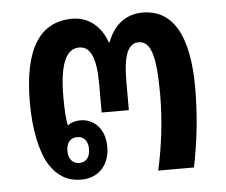

<svg xmlns="http://www.w3.org/2000/svg" viewBox="-42 -530 688 584"><g transform="rotate(-5 302.0 -238.0)"><path d="M183 7C237 7 271 -30 271 -86C271 -137 241 -173 196 -173C181 -173 168 -169 157 -161C153 -180 151 -206 151 -247C151 -346 171 -394 212 -394C247 -394 263 -356 263 -278V-191H346V-280C346 -357 361 -394 393 -394C430 -394 445 -351 445 -231C445 -154 436 -77 419 0H528C545 -81 553 -164 553 -241C553 -401 506 -483 413 -483C364 -483 325 -455 306 -402H303C286 -452 247 -483 199 -483C98 -483 48 -402 48 -239C48 -157 63 -86 89 -46C113 -10 144 7 183 7ZM182 -44C162 -44 149 -59 149 -84C149 -108 161 -123 182 -123C203 -123 215 -108 215 -84C215 -59 203 -44 182 -44Z"/></g></svg>

Font: Noto Sans Thai Looped UI Narrow Medium
Style: Regular
Weight: 500
Width: 4
Designer: Cadson Demak Team
Foundry: Cadson Demak Co., Ltd.
Version: Version 1.000